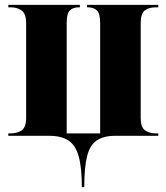

<svg xmlns="http://www.w3.org/2000/svg" viewBox="-20 -556 681 786"><path d="M315 210Q315 129 302 83.5Q289 38 260 19Q231 0 182 0H14V-10H25Q51 -10 69 -22.5Q87 -35 87 -74V-461Q87 -499 69 -512.5Q51 -526 25 -526H14V-536H307V-526H303Q280 -526 266.5 -514Q253 -502 253 -461V-10H390V-461Q390 -501 376.5 -513.5Q363 -526 340 -526H336V-536H628V-526H617Q590 -526 573 -513.5Q556 -501 556 -461V-73Q556 -35 573.5 -22.5Q591 -10 616 -10H628V0H451Q404 0 376 19Q348 38 336.5 83.5Q325 129 325 210Z"/></svg>

Font: Noto Serif Display SemiCondensed ExtraBold
Style: Regular
Weight: 800
Width: 4
Designer: Monotype Design Team
Foundry: Monotype Imaging Inc.
Version: Version 2.009